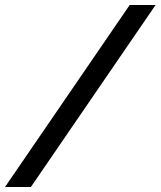

<svg xmlns="http://www.w3.org/2000/svg" viewBox="-21 -672 639 764"><path d="M-1 72H102L598 -652H495Z"/></svg>

Font: Charger Pro
Style: ExBdObl
Weight: 400
Designer: Jasper
Foundry: Cannot Into Space Fonts
Version: Version 1.09